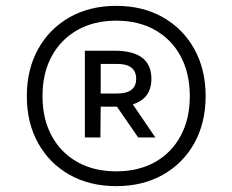

<svg xmlns="http://www.w3.org/2000/svg" viewBox="-20 -769 793 655"><path d="M376.5 -134Q286 -134 217.2 -172.8Q148.5 -211.5 110 -280.8Q71.5 -350 71.5 -441Q71.5 -532 110 -601.5Q148.5 -671 217.2 -710Q286 -749 376.5 -749Q467 -749 535.8 -710Q604.5 -671 643 -601.5Q681.5 -532 681.5 -441Q681.5 -350 643 -280.8Q604.5 -211.5 535.8 -172.8Q467 -134 376.5 -134ZM376.5 -184.5Q452.5 -184.5 509 -216.2Q565.5 -248 596.5 -305.8Q627.5 -363.5 627.5 -441Q627.5 -519 596.5 -576.8Q565.5 -634.5 509 -666.5Q452.5 -698.5 376.5 -698.5Q300.5 -698.5 244 -666.5Q187.5 -634.5 156.2 -576.8Q125 -519 125 -441Q125 -363.5 156.2 -305.8Q187.5 -248 244 -216.2Q300.5 -184.5 376.5 -184.5ZM269.5 -300V-596H370.5Q496.5 -596 496.5 -500Q496.5 -433 433 -413L510 -300H451.5L379 -405Q375 -405 370.5 -405H323.5L322.5 -300ZM323.5 -450H379.5Q444.5 -450 444.5 -500Q444.5 -551 379.5 -551H323.5Z"/></svg>

Font: Encode Sans SemiExpanded SemiExpanded Medium
Style: Regular
Weight: 500
Width: 6
Designer: Multiple Designers
Foundry: Impallari Type
Version: Version 3.000; ttfautohint (v1.8.3) -l 8 -r 50 -G 200 -x 14 